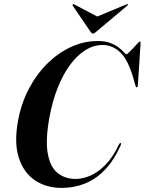

<svg xmlns="http://www.w3.org/2000/svg" viewBox="-20 -912 709 941"><path d="M571.5 -211Q573.5 -209.5 573.5 -207.2Q573.5 -205 571.5 -199.5Q538.5 -126 494 -79.8Q449.5 -33.5 396 -12.2Q342.5 9 282 9Q206.5 9 151 -28.5Q95.5 -66 72 -139.5Q48.5 -213 68.5 -320.5Q83.5 -403.5 120.5 -474.8Q157.5 -546 210.5 -599Q263.5 -652 327.2 -681.5Q391 -711 459 -711Q496.5 -711 521.8 -701Q547 -691 563 -678.2Q579 -665.5 587.5 -655.8Q596 -646 599 -646Q603 -646 612.8 -655.5Q622.5 -665 633.8 -677.2Q645 -689.5 653.8 -699Q662.5 -708.5 665 -708.5Q667.5 -708.5 668.5 -706.5Q669.5 -704.5 669 -700L655.5 -492.5Q655.5 -488 654.2 -486.2Q653 -484.5 651 -484Q646.5 -483.5 644 -492L633 -530.5Q607.5 -619 569.5 -655.2Q531.5 -691.5 483 -691.5Q438.5 -691.5 397.8 -665.8Q357 -640 322.8 -593.2Q288.5 -546.5 263 -482.2Q237.5 -418 223 -341Q202 -227 214 -160Q226 -93 262.5 -64Q299 -35 350.5 -35Q385 -35 422.5 -51Q460 -67 496.5 -103.8Q533 -140.5 563 -204Q565.5 -208.5 567.8 -210.2Q570 -212 571.5 -211ZM482.5 -817.5 344.5 -890Q339.5 -893 337.5 -891Q336 -890 335.5 -888.2Q335 -886.5 336.5 -884L423.5 -756.5Q426.5 -752 428.8 -749.8Q431 -747.5 435 -747.5Q439.5 -747.5 443 -749.8Q446.5 -752 451.5 -756.5L603.5 -884Q606.5 -886.5 607 -888.2Q607.5 -890 606.5 -891Q605.5 -892 603.2 -891.5Q601 -891 598 -890L424.5 -817.5Z"/></svg>

Font: Fraunces 120pt SemiBold
Style: Italic
Weight: 600
Italic angle: -16°
Version: Version 1.000;[b76b70a41]